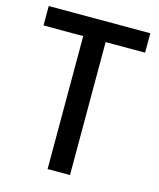

<svg xmlns="http://www.w3.org/2000/svg" viewBox="-108 -791 719 869"><g transform="rotate(15 251.0 -357.0)"><path d="M303 0H198V-623H12V-714H488V-623H303Z"/></g></svg>

Font: Noto Sans Tamil SemiCondensed Medium
Style: Regular
Weight: 500
Width: 4
Designer: Jelle Bosma - Monotype Design Team
Foundry: Monotype Imaging Inc.
Version: Version 2.004; ttfautohint (v1.8.4.7-5d5b)